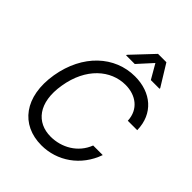

<svg xmlns="http://www.w3.org/2000/svg" viewBox="-260 -1091 1247 1247"><g transform="rotate(45 363.5 -468.0)"><path d="M623.6 -500H710.2C707.4 -649.1 600.9 -737.2 453.1 -737.2C268.5 -737.2 113.6 -596.6 75.3 -369.3C36.9 -136.4 150.6 9.9 339.5 9.9C483 9.9 613.6 -78.1 666.2 -227.3H578.1C539.8 -126.4 441.8 -72.4 342.3 -72.4C213.1 -72.4 127.8 -171.9 159.1 -358C190.3 -549.7 313.9 -654.8 448.9 -654.8C542.6 -654.8 619.3 -600.9 623.6 -500ZM315.3 -792.6H394.9L485.1 -892L542.6 -792.6H622.2L622.9 -798.3L532 -946H455.3L316.1 -798.3Z"/></g></svg>

Font: Magic Ui Pro
Style: Italic
Weight: 400
Italic angle: -9.39999°
Designer: Stefan Endress, Andreas Faust
Version: Version 1.000;FEAKit 1.0